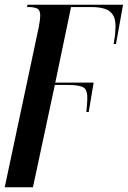

<svg xmlns="http://www.w3.org/2000/svg" viewBox="-28 -556 543 816"><path d="M137 -442Q143 -474 143 -490Q143 -515 128 -520.5Q113 -526 96 -526H87L89 -536H495L465 -369H455Q458 -389 460 -402Q462 -415 462 -424Q466 -466 454.5 -488Q443 -510 419 -518Q395 -526 362 -526H274L207 -205H370L349 -80H339Q342 -109 343 -131Q345 -172 328 -183.5Q311 -195 260 -195H205L112 240H-8Z"/></svg>

Font: Noto Serif Display Condensed SemiBold
Style: Italic
Weight: 600
Width: 3
Italic angle: -12°
Designer: Monotype Design Team
Foundry: Monotype Imaging Inc.
Version: Version 2.009